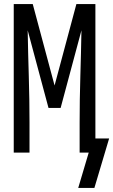

<svg xmlns="http://www.w3.org/2000/svg" viewBox="-20 -755 560 950"><path d="M367 175 419 0H374V-147Q374 -262 377.5 -376.5Q381 -491 383 -605L280 -221H220L117 -605Q119 -491 122.5 -376.5Q126 -262 126 -147V0H48V-735H142L250 -332L358 -735H452V-70H520L447 175Z"/></svg>

Font: Iosevka www.saffi
Style: Regular
Weight: 400
Monospace: yes
Designer: Belleve Invis
Foundry: Belleve Invis
Version: Version 22.0.2; ttfautohint (v1.8.3)